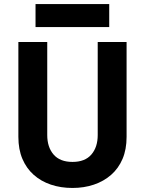

<svg xmlns="http://www.w3.org/2000/svg" viewBox="-20 -908 717 951"><path d="M71 -700V-230Q71 -168 91 -121Q111 -74 147 -42Q183 -10 232 6.5Q281 23 339 23Q396 23 445 6.5Q494 -10 530.5 -42Q567 -74 587 -121Q607 -168 607 -230V-700H464V-239Q464 -179 432.5 -142.5Q401 -106 339 -106Q277 -106 245.5 -142.5Q214 -179 214 -239V-700ZM156 -774H521V-888H156Z"/></svg>

Font: Jost SemiBold
Style: Regular
Weight: 600
Version: Version 3.710